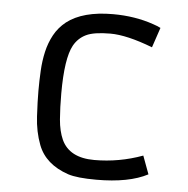

<svg xmlns="http://www.w3.org/2000/svg" viewBox="-47 -637 677 693"><g transform="rotate(5 292.0 -290.5)"><path d="M512.7 -25.9Q444.8 9.8 326.7 9.8Q256.8 9.8 224.1 -1Q140.6 -29.3 114.7 -97.2Q96.7 -144.5 93.8 -199.2Q90.8 -253.9 90.8 -291.5Q90.8 -329.1 92.8 -365Q94.7 -400.9 102.3 -434.1Q109.9 -467.3 125.5 -495.8Q141.1 -524.4 168 -545.9Q226.1 -590.8 335 -590.8Q415 -590.8 482.4 -567.4Q500.5 -561.5 509.8 -556.2L485.4 -483.9Q391.6 -520 331.8 -520Q272 -520 243.9 -506.3Q215.8 -492.7 200.2 -464.8Q173.8 -417 173.8 -289.1Q173.8 -237.8 177.2 -195.6Q180.7 -153.3 194.3 -123Q223.1 -60.5 313.2 -60.5Q403.3 -60.5 488.3 -91.8Z"/></g></svg>

Font: Armata
Style: Regular
Weight: 400
Designer: Viktoriya Grabowska
Foundry: Viktoriya Grabowska
Version: Version 1.003